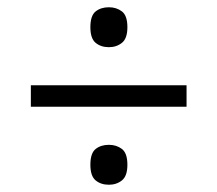

<svg xmlns="http://www.w3.org/2000/svg" viewBox="-20 -622 599 529"><path d="M65 -328V-387H494V-328ZM280 -113Q258 -113 243.5 -125Q229 -137 229 -168Q229 -200 243.5 -211.5Q258 -223 280 -223Q301 -223 316 -211.5Q331 -200 331 -168Q331 -137 316 -125Q301 -113 280 -113ZM280 -492Q258 -492 243.5 -504Q229 -516 229 -547Q229 -579 243.5 -590.5Q258 -602 280 -602Q301 -602 316 -590.5Q331 -579 331 -547Q331 -516 316 -504Q301 -492 280 -492Z"/></svg>

Font: Noto Serif Toto
Style: Regular
Weight: 400
Designer: Monotype Design Team
Foundry: Monotype Imaging Inc.
Version: Version 2.001